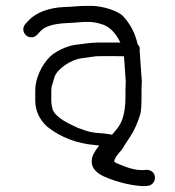

<svg xmlns="http://www.w3.org/2000/svg" viewBox="-20 -485 601 658"><path d="M482.5 97H481.7L480.8 97.1C458.3 100.3 430.2 95.5 396.5 81C383.9 76.5 374.9 72.3 371.5 69.9V68.5C371.5 61.2 379.3 47.2 397.4 28.2L398 27.4L398.5 26.5C403.7 17.5 412.7 3.3 425.5 -15.7C439.2 -36 450.6 -61.1 460 -90.9C463.9 -103.4 465 -124.4 465 -157.2V-180.9C465 -187.6 465.4 -195.6 466 -204.9L466.1 -205.7L460 -290.8C460 -297.1 459.8 -302 458.4 -309.3C458.6 -310.4 459 -314.5 459 -317C459 -323.4 456.7 -327.6 451.8 -332.8C443.2 -372 426.3 -404 399.3 -432.1C381.1 -448.1 332.7 -465 290.3 -465C246.7 -465 239.9 -462.3 196.5 -460.7C149 -458.5 103.4 -442.4 78.1 -415L67.1 -402.9C55 -389.6 59.5 -372.5 69.3 -363.9C78.9 -355.5 95.9 -353.3 107.6 -366.1L118.6 -378.1C132.3 -393.3 159.1 -403.8 210.8 -406C242.6 -407.2 257.3 -410 281.3 -410C297 -410 312.8 -407.4 329.4 -401.8L329.7 -401.7L330.1 -401.6C352.5 -394.9 374.2 -376.5 392.6 -339.2H314.8C291.6 -339.2 255.7 -333.5 238.9 -331.4C204.2 -327.2 166.3 -305.4 151.8 -291.2C122.7 -262.6 100.8 -216.1 100.8 -176.4V-140.5C100.8 -106.6 114.4 -76.5 140.5 -51.9L140.7 -51.7L141 -51.5C186 -14.7 244.7 7 302.2 11.7C308.3 12.2 311.8 12.6 320.4 13.7C320.4 13.7 319.4 14.6 319 15L318.3 15.7L317.7 16.5C303.3 35.4 295 50.2 294.5 64.9C292.5 86.8 306.7 106.1 334.7 119C382.4 140.9 440.8 153 476.5 153H477.3L485.2 152C500.4 151 511 138.5 511 124C511 107.5 498.1 97 482.5 97ZM410 -179V-154C410 -121.7 406.2 -95.7 399.1 -76.1C390.7 -53 379.5 -41.3 363.9 -23.4L354 -25.1C344.9 -26.8 332 -28.1 313.9 -29.4C298.2 -30.6 283.5 -33.7 269.5 -38.7L246.7 -46.8L224.5 -57.4C179.8 -78.7 163.7 -97.8 159.9 -111.8C157.1 -122 155.8 -130.8 155.8 -138V-173.5C155.8 -178.9 156.3 -183.6 157.5 -190L166.6 -220.5C174.4 -246.4 220.1 -280.7 261.8 -285.7C271.7 -286.9 308.7 -292.5 314.8 -292.5C322.5 -292.5 405 -292.9 405 -292V-291.6L411 -205C410.5 -197.5 410 -186.8 410 -179Z"/></svg>

Font: MewTooHand
Style: BdWide
Weight: 400
Designer: Mew Too, Robert Jablonski
Version: Version 0.77